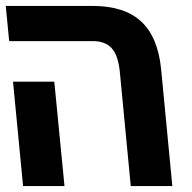

<svg xmlns="http://www.w3.org/2000/svg" viewBox="-30 -629 650 649"><path d="M284 -490H1L-10.5 -609H282.5Q390 -609 446.8 -556.8Q503.5 -504.5 514.5 -396.5L552.5 0H412L375 -386.5Q369.5 -441.5 347.8 -465.8Q326 -490 284 -490ZM14 -353H153.5L188 0H48Z"/></svg>

Font: JuliaMono
Style: Bold Italic
Weight: 700
Italic angle: -9°
Monospace: yes
Designer: cormullion
Foundry: corm
Version: Version 0.057; ttfautohint (v1.8.4)